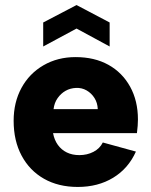

<svg xmlns="http://www.w3.org/2000/svg" viewBox="-20 -733 599 760"><path d="M414 -549 283 -620 151 -549V-644L283 -713L414 -644ZM288 7Q211 7 154 -25.5Q97 -58 65.5 -117Q34 -176 34 -255Q34 -328 65 -385Q96 -442 152 -474.5Q208 -507 279 -507Q354 -507 409 -476.5Q464 -446 495 -390Q526 -334 526 -260Q526 -248 525 -235Q524 -222 522 -206H190Q195 -179 209 -159.5Q223 -140 244.5 -129.5Q266 -119 294 -119Q325 -119 350 -132Q375 -145 387 -169L518 -133Q488 -66 428 -29.5Q368 7 288 7ZM367 -301Q366 -326 354 -345Q342 -364 323 -375Q304 -386 281 -385Q258 -384 239.5 -373.5Q221 -363 208 -344.5Q195 -326 192 -301Z"/></svg>

Font: Albert Sans ExtraBold
Style: Regular
Weight: 800
Designer: Andreas Rasmussen
Foundry: a.Foundry
Version: Version 1.025